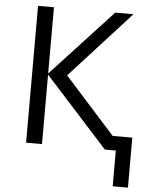

<svg xmlns="http://www.w3.org/2000/svg" viewBox="-60 -763 781 998"><g transform="rotate(5 331.0 -264.0)"><path d="M595.7 -713.9 279.8 -367.2 543 -74.2H645.5V186.5H565.9V0H508.8L180.7 -362.3V0H97.7V-713.9H180.7V-368.2L500.5 -713.9Z"/></g></svg>

Font: Wonky
Style: Regular
Weight: 400
Designer: Monotype Design Team
Foundry: Monotype Imaging Inc.
Version: Version 3.000